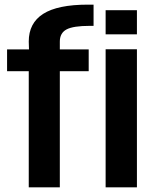

<svg xmlns="http://www.w3.org/2000/svg" viewBox="-20 -808 664 828"><path d="M104 0V-501H10.5V-595H105L104 -629Q104 -708.5 166.2 -748.2Q228.5 -788 359 -788H383.5V-696.5H367.5Q295.5 -696.5 266.8 -681Q238 -665.5 238 -628.5V-595H362.5V-501H238V0ZM435.5 0V-595.5H570.5V0ZM435.5 -764H570.5V-660H435.5Z"/></svg>

Font: Anybody SemiBold
Style: Regular
Weight: 600
Designer: Tyler Finck
Foundry: Etcetera Type Company
Version: Version 1.010; ttfautohint (v1.8.3) -l 8 -r 50 -G 200 -x 14 